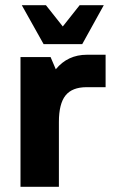

<svg xmlns="http://www.w3.org/2000/svg" viewBox="-20 -721 447 740"><path d="M315 -385H314Q258 -385 232.5 -353Q207 -321 207 -251V-1H59V-501H175L195 -454Q241 -510 315 -510H387V-385ZM380 -701 297 -551H148L64 -701H157L222 -619L287 -701Z"/></svg>

Font: Fivo Sans
Style: Regular
Weight: 700
Designer: Alexander Slobzheninov
Foundry: Alexander Slobzheninov
Version: 1.0